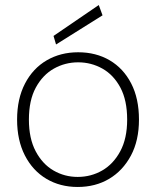

<svg xmlns="http://www.w3.org/2000/svg" viewBox="-20 -732 621 764"><path d="M289 12Q219 12 164.5 -20.5Q110 -53 79 -113.5Q48 -174 48 -256Q48 -339 79.5 -399.5Q111 -460 166 -492Q221 -524 291 -524Q362 -524 416.5 -492Q471 -460 502 -400Q533 -340 533 -256Q533 -173 501 -113Q469 -53 414.5 -20.5Q360 12 289 12ZM289 -28Q342 -28 386.5 -53.5Q431 -79 458.5 -130Q486 -181 486 -256Q486 -333 459 -383.5Q432 -434 387.5 -459Q343 -484 291 -484Q239 -484 194.5 -459Q150 -434 122.5 -383.5Q95 -333 95 -256Q95 -181 122 -130Q149 -79 193 -53.5Q237 -28 289 -28ZM203 -555 193 -589 373 -712 388 -671Z"/></svg>

Font: DM Sans 12pt ExtraLight
Style: Regular
Weight: 250
Version: Version 4.004;gftools[0.9.30]